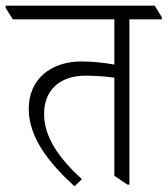

<svg xmlns="http://www.w3.org/2000/svg" viewBox="-51 -643 589 675"><path d="M211 12 237 -13C154 -89 104 -162 104 -243C104 -325 158 -377 250 -377C285 -377 323 -374 351 -370V-25L397 6H404V-575H518V-582L493 -623H-31V-615L-6 -575H351V-416C318 -422 274 -427 236 -427C129 -427 50 -366 50 -260C50 -160 121 -70 211 12Z"/></svg>

Font: Noto Serif Devanagari SemiCondensed Light
Style: Regular
Weight: 300
Width: 4
Designer: Universal Thirst, Indian Type Foundry and the Monotype Design Team
Foundry: Monotype Imaging Inc.
Version: Version 2.004